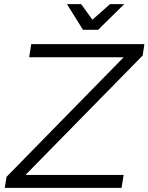

<svg xmlns="http://www.w3.org/2000/svg" viewBox="-20 -915 723 935"><path d="M683 -700 675 -645 104 -63H582L572 0H3L12 -54L582 -636H122L132 -700ZM516 -895H585L458 -770H384L306 -895H375L430 -819Z"/></svg>

Font: Gontserrat Light
Style: Italic
Weight: 300
Italic angle: -11.3°
Designer: Julieta Ulanovsky
Foundry: Julieta Ulanovsky
Version: Version 6.001